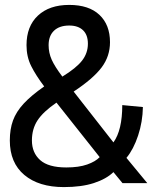

<svg xmlns="http://www.w3.org/2000/svg" viewBox="-20 -746 640 782"><path d="M240 16Q138 16 79 -33.5Q20 -83 20 -174Q20 -220 33 -255.5Q46 -291 76.5 -324Q107 -357 160 -394Q126 -439 107 -477Q88 -515 88 -562Q88 -639 134.5 -682.5Q181 -726 262 -726Q342 -726 385 -685.5Q428 -645 428 -574Q428 -517 394 -471.5Q360 -426 280 -373L442 -166Q478 -216 478 -318L562 -310Q561 -250 542.5 -194Q524 -138 495 -103L580 0H479L442 -45Q413 -17 362.5 -0.5Q312 16 240 16ZM234 -434Q291 -469 314.5 -499.5Q338 -530 338 -568Q338 -604 318 -623Q298 -642 262 -642Q222 -642 200 -621Q178 -600 178 -562Q178 -531 190.5 -503Q203 -475 234 -434ZM250 -64Q301 -64 335 -76Q369 -88 386 -106L210 -328Q156 -291 133 -256Q110 -221 110 -174Q110 -124 143.5 -94Q177 -64 250 -64Z"/></svg>

Font: Geist Mono
Style: Regular
Weight: 400
Monospace: yes
Designer: Basement.studio, Andrés Briganti, Mateo Zaragoza
Foundry: Basement.studio, Vercel, Andrés Briganti, Guido Ferreyra, Mateo Zaragoza
Version: Version 1.500; ttfautohint (v1.8.4.7-5d5b)